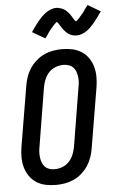

<svg xmlns="http://www.w3.org/2000/svg" viewBox="-64 -1019 665 1070"><g transform="rotate(-5 269.0 -484.0)"><path d="M205 8Q175 8 147 2Q119 -4 96 -19Q73 -34 57.5 -56.5Q42 -79 34.5 -106Q27 -133 27 -162.5Q27 -192 32 -222L88 -556Q92 -581 100.5 -606Q109 -631 123.5 -653Q138 -675 159 -693.5Q180 -712 204 -723Q228 -734 253.5 -738.5Q279 -743 304 -743Q334 -743 362 -737Q390 -731 413 -716Q436 -701 451.5 -678.5Q467 -656 474.5 -629Q482 -602 482 -572.5Q482 -543 477 -513L421 -179Q417 -154 408.5 -129Q400 -104 385.5 -82Q371 -60 350.5 -41.5Q330 -23 305.5 -12Q281 -1 255.5 3.5Q230 8 205 8ZM205 -80Q227 -80 248.5 -88Q270 -96 286 -113Q302 -130 310.5 -151Q319 -172 323 -193L378 -528Q381 -543 381.5 -558Q382 -573 379.5 -587Q377 -601 372 -614Q367 -627 357 -636.5Q347 -646 333 -650.5Q319 -655 304 -655Q282 -655 260.5 -647Q239 -639 223 -622Q207 -605 198.5 -584Q190 -563 186 -542L131 -207Q128 -192 128 -177Q128 -162 130 -148Q132 -134 137.5 -121Q143 -108 152.5 -98.5Q162 -89 176 -84.5Q190 -80 205 -80ZM217 -811 146 -852Q158 -870 168.5 -884.5Q179 -899 189 -911Q199 -923 209 -933Q219 -943 232.5 -953Q246 -963 261.5 -969Q277 -975 292 -975Q297 -975 301.5 -974Q306 -973 310.5 -972Q315 -971 319 -969.5Q323 -968 328 -966Q333 -964 336.5 -961.5Q340 -959 343.5 -956.5Q347 -954 350 -950.5Q353 -947 356.5 -943.5Q360 -940 363 -936.5Q366 -933 368 -929.5Q370 -926 372.5 -922.5Q375 -919 377 -915.5Q379 -912 382 -907Q385 -902 388 -898Q391 -894 394 -891Q397 -888 397 -886Q396 -886 394.5 -886.5Q393 -887 392 -887H391L394 -890Q398 -892 401 -894.5Q404 -897 406.5 -899.5Q409 -902 411 -904Q413 -906 415 -908Q417 -910 418.5 -912Q420 -914 422 -916.5Q424 -919 426.5 -921.5Q429 -924 431 -926.5Q433 -929 435.5 -932Q438 -935 440.5 -938Q443 -941 445 -944.5Q447 -948 449.5 -951.5Q452 -955 455 -959Q458 -963 461 -967Q464 -971 467 -976L538 -934Q526 -917 515.5 -902.5Q505 -888 495 -876Q485 -864 475 -853.5Q465 -843 452 -833.5Q439 -824 423.5 -818Q408 -812 393 -812Q388 -812 383 -812.5Q378 -813 373.5 -814Q369 -815 365 -816.5Q361 -818 356 -820.5Q351 -823 347.5 -825.5Q344 -828 340.5 -830.5Q337 -833 334 -836.5Q331 -840 327.5 -843.5Q324 -847 321 -850.5Q318 -854 316 -857.5Q314 -861 311.5 -864.5Q309 -868 307 -871.5Q305 -875 302 -880Q299 -885 296 -888.5Q293 -892 290 -895.5Q287 -899 287 -900V-901Q288 -901 289.5 -900.5Q291 -900 292 -900H293L290 -898Q286 -895 283 -892.5Q280 -890 277 -887Q274 -884 272.5 -882.5Q271 -881 269 -879Q267 -877 265.5 -875Q264 -873 262 -870.5Q260 -868 257.5 -865.5Q255 -863 253 -860.5Q251 -858 248.5 -855Q246 -852 243.5 -848.5Q241 -845 239 -842Q237 -839 234.5 -835Q232 -831 229.5 -827.5Q227 -824 223.5 -819.5Q220 -815 217 -811Z"/></g></svg>

Font: Iosevka Term Curly Semibold
Style: Italic
Weight: 600
Italic angle: -9°
Designer: Belleve Invis
Foundry: Belleve Invis
Version: Version 32.3.0